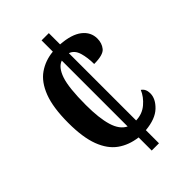

<svg xmlns="http://www.w3.org/2000/svg" viewBox="-215 -797 880 880"><g transform="rotate(-45 225.5 -357.0)"><path d="M229 -85Q173 -92 132.5 -121Q92 -150 70 -208Q48 -266 48 -360Q48 -459 71 -519Q94 -579 135 -607.5Q176 -636 229 -641V-714H276V-641Q346 -636 381 -608.5Q416 -581 416 -539Q416 -509 399 -488Q382 -467 323 -467Q323 -509 313 -542Q303 -575 276 -584V-148Q317 -149 347 -174.5Q377 -200 390 -232Q410 -219 410 -190Q410 -155 376.5 -123Q343 -91 276 -85V0H229ZM229 -583Q197 -572 180 -522Q163 -472 163 -361Q163 -276 178.5 -224.5Q194 -173 229 -156Z"/></g></svg>

Font: Noto Serif Ethiopic ExtraCondensed SemiBold
Style: Regular
Weight: 600
Width: 2
Designer: Monotype Design Team
Foundry: Monotype Imaging Inc.
Version: Version 2.102; ttfautohint (v1.8.4.7-5d5b)